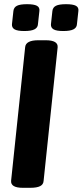

<svg xmlns="http://www.w3.org/2000/svg" viewBox="-20 -894 394 916"><path d="M89 2Q30 2 33 -32L100 -669Q103 -702 163 -702H198Q258 -702 255 -668L188 -31Q187 -14 171.5 -6Q156 2 124 2ZM282 -746Q249 -746 235.5 -754Q222 -762 223 -778L230 -842Q232 -859 247 -866.5Q262 -874 295 -874Q328 -874 342 -866.5Q356 -859 354 -842L347 -778Q346 -762 330.5 -754Q315 -746 282 -746ZM96 -746Q63 -746 49.5 -754Q36 -762 37 -778L44 -842Q46 -859 61 -866.5Q76 -874 109 -874Q142 -874 156 -866.5Q170 -859 168 -842L161 -778Q160 -762 144.5 -754Q129 -746 96 -746Z"/></svg>

Font: Asap Semi Condensed Semi Condensed Regular
Style: Bold Italic
Weight: 700
Width: 4
Italic angle: -6°
Designer: Pablo Cosgaya
Foundry: Omnibus-Type
Version: Version 3.001; ttfautohint (v1.8.4.7-5d5b)